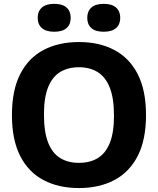

<svg xmlns="http://www.w3.org/2000/svg" viewBox="-20 -968 821 998"><path d="M390.5 9.5Q285 9.5 206.8 -31.5Q128.5 -72.5 85.2 -156.8Q42 -241 42 -370Q42 -499 85.2 -583.2Q128.5 -667.5 206.8 -708.5Q285 -749.5 390.5 -749.5Q496 -749.5 574.2 -708.2Q652.5 -667 695.8 -582.8Q739 -498.5 739 -370Q739 -241.5 695.8 -157.2Q652.5 -73 574 -31.8Q495.5 9.5 390.5 9.5ZM390.5 -121.5Q447.5 -121.5 488.2 -146.2Q529 -171 550.8 -225Q572.5 -279 572.5 -366.5Q572.5 -457.5 550.5 -512.8Q528.5 -568 487.8 -593.2Q447 -618.5 390.5 -618.5Q334 -618.5 293.2 -594Q252.5 -569.5 230.5 -515.5Q208.5 -461.5 208.5 -373.5Q208.5 -282 230.2 -226.8Q252 -171.5 292.8 -146.5Q333.5 -121.5 390.5 -121.5ZM519 -803Q476.5 -803 455 -822Q433.5 -841 433.5 -875.5Q433.5 -909.5 455 -928.8Q476.5 -948 519 -948Q561.5 -948 583.2 -928.8Q605 -909.5 605 -875.5Q605 -841 583.2 -822Q561.5 -803 519 -803ZM262 -803Q219.5 -803 197.8 -822Q176 -841 176 -875.5Q176 -909.5 197.8 -928.8Q219.5 -948 262 -948Q304.5 -948 326 -928.8Q347.5 -909.5 347.5 -875.5Q347.5 -841 326 -822Q304.5 -803 262 -803Z"/></svg>

Font: Encode Sans Condensed Thin
Style: Bold
Weight: 700
Version: Version 3.002